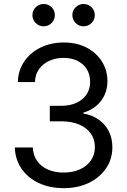

<svg xmlns="http://www.w3.org/2000/svg" viewBox="-20 -956 651 986"><path d="M307.6 10.3Q234.9 10.3 179 -16.1Q123 -42.5 90.6 -89.6Q58.1 -136.7 56.2 -198.7H148.4Q150.4 -158.2 170.7 -129.4Q190.9 -100.6 226.1 -85.2Q261.2 -69.8 306.2 -69.8Q353 -69.8 389.4 -85.9Q425.8 -102.1 446.5 -131.8Q467.3 -161.6 467.3 -200.7Q467.3 -240.2 446.5 -269.8Q425.8 -299.3 387.2 -316.2Q348.6 -333 294.4 -333H235.8V-412.6H294.4Q338.4 -412.6 371.8 -427.7Q405.3 -442.9 424.1 -470.5Q442.9 -498 442.9 -534.7Q442.9 -572.8 426 -600.3Q409.2 -627.9 378.4 -643.3Q347.7 -658.7 306.2 -658.7Q266.1 -658.7 233.4 -643.8Q200.7 -628.9 180.7 -601.3Q160.6 -573.7 159.7 -534.7H71.8Q73.2 -594.7 104.7 -640.6Q136.2 -686.5 189.2 -712.2Q242.2 -737.8 307.6 -737.8Q375.5 -737.8 425.8 -710.9Q476.1 -684.1 503.9 -639.2Q531.7 -594.2 531.7 -539.6Q531.7 -480.5 498.5 -437.5Q465.3 -394.5 407.7 -377.4V-373Q454.1 -365.2 487.5 -341.3Q521 -317.4 539.1 -281.2Q557.1 -245.1 557.1 -200.2Q557.1 -139.2 524.7 -91.6Q492.2 -43.9 435.8 -16.8Q379.4 10.3 307.6 10.3ZM409.2 -820.8Q385.7 -820.8 368.7 -837.6Q351.6 -854.5 351.6 -878.4Q351.6 -902.3 368.7 -918.9Q385.7 -935.5 409.2 -935.5Q433.1 -935.5 450 -918.9Q466.8 -902.3 466.8 -878.4Q466.8 -854.5 450 -837.6Q433.1 -820.8 409.2 -820.8ZM204.1 -820.8Q180.7 -820.8 163.6 -837.6Q146.5 -854.5 146.5 -878.4Q146.5 -902.3 163.6 -918.9Q180.7 -935.5 204.1 -935.5Q228 -935.5 244.9 -918.9Q261.7 -902.3 261.7 -878.4Q261.7 -854.5 244.9 -837.6Q228 -820.8 204.1 -820.8Z"/></svg>

Font: Inter 20pt
Style: Regular
Weight: 400
Version: Version 4.001;git-66647c0bb